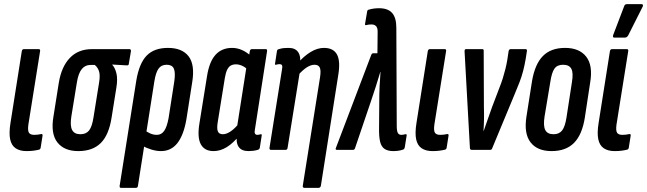

<svg xmlns="http://www.w3.org/2000/svg" viewBox="-20 -729 3148 934"><path d="M109 6Q77 6 56.5 -7.5Q36 -21 29.5 -51Q23 -81 31 -131L86 -480Q88 -490 96 -490H168Q177 -490 175 -480L118 -123Q114 -93 121 -83Q128 -73 146 -73Q155 -73 164 -74Q173 -75 181 -77Q188 -78 187 -69L178 -12Q177 -3 170 -1Q158 2 143 4Q128 6 109 6Z M361 6Q292 6 259 -36.5Q226 -79 240 -162L266 -326Q279 -405 320 -447.5Q361 -490 427 -490H609Q618 -490 617 -480L607 -421Q607 -410 597 -411L526 -415V-414Q540 -399 546.5 -371.5Q553 -344 546 -302L523 -158Q510 -73 470.5 -33.5Q431 6 361 6ZM371 -76Q399 -76 413.5 -94.5Q428 -113 435 -159L462 -327Q468 -364 461.5 -383Q455 -402 441 -413H419Q394 -413 377.5 -392.5Q361 -372 354 -328L327 -162Q320 -117 331 -96.5Q342 -76 371 -76Z M569 185Q561 185 562 175L643 -337Q657 -421 693.5 -458.5Q730 -496 797 -496Q866 -496 897.5 -455Q929 -414 915 -329L887 -150Q874 -73 843.5 -33.5Q813 6 763 6Q741 6 716.5 -1.5Q692 -9 670 -21L681 -96Q694 -88 709.5 -80.5Q725 -73 743 -73Q765 -73 778.5 -92Q792 -111 800 -154L828 -334Q834 -377 825.5 -395.5Q817 -414 791 -414Q765 -414 751.5 -395.5Q738 -377 731 -334L651 175Q650 185 640 185Z M1019 6Q975 6 957 -27Q939 -60 950 -128L987 -358Q998 -429 1028.5 -462.5Q1059 -496 1109 -496Q1134 -496 1157.5 -485.5Q1181 -475 1201 -456L1187 -389Q1172 -403 1157 -409.5Q1142 -416 1128 -416Q1113 -416 1102.5 -410Q1092 -404 1085 -389.5Q1078 -375 1074 -351L1039 -134Q1034 -103 1040 -89.5Q1046 -76 1064 -76Q1082 -76 1103 -90.5Q1124 -105 1144 -131L1148 -74Q1115 -33 1083.5 -13.5Q1052 6 1019 6ZM1189 6Q1120 6 1133 -79L1136 -97L1132 -104L1181 -417L1189 -442L1195 -479Q1197 -490 1205 -490H1273Q1281 -490 1279 -479L1221 -105Q1217 -87 1220 -80Q1223 -73 1232 -73Q1236 -73 1240.5 -74Q1245 -75 1248 -76Q1255 -77 1253 -69L1244 -11Q1243 -3 1234 0Q1224 3 1212 4.5Q1200 6 1189 6Z M1462 185Q1451 185 1453 174L1537 -354Q1542 -387 1535.5 -400.5Q1529 -414 1510 -414Q1492 -414 1472 -401Q1452 -388 1430 -363L1427 -420Q1458 -456 1491 -476Q1524 -496 1556 -496Q1602 -496 1619.5 -463.5Q1637 -431 1625 -361L1541 174Q1539 185 1529 185ZM1298 0Q1290 0 1291 -10L1351 -386Q1355 -405 1352 -411Q1349 -417 1339 -417Q1335 -417 1331 -416Q1327 -415 1322 -414Q1316 -413 1318 -420L1327 -479Q1328 -485 1330 -487Q1332 -489 1337 -490Q1349 -494 1360.5 -495Q1372 -496 1384 -496Q1417 -496 1431 -474.5Q1445 -453 1439 -412L1437 -400L1439 -383L1379 -10Q1378 0 1369 0Z M1893 6Q1867 6 1851 -4.5Q1835 -15 1829 -40Q1823 -65 1824 -110L1825 -236Q1825 -274 1826.5 -307Q1828 -340 1831 -379H1830Q1818 -340 1808 -307.5Q1798 -275 1785 -238L1707 -8Q1704 0 1698 0H1619Q1609 0 1615 -12L1786 -462Q1789 -470 1796 -470H1816L1817 -570Q1818 -592 1810 -601Q1802 -610 1788 -610Q1781 -610 1775 -609.5Q1769 -609 1762 -607Q1754 -605 1756 -614L1766 -673Q1767 -681 1774 -682Q1797 -689 1824 -689Q1867 -689 1887.5 -666Q1908 -643 1908 -593L1910 -116Q1910 -93 1915 -83Q1920 -73 1932 -73Q1940 -73 1952 -76Q1956 -77 1957.5 -75Q1959 -73 1958 -69L1949 -12Q1947 -3 1940 -1Q1928 3 1916.5 4.5Q1905 6 1893 6Z M2084 6Q2052 6 2031.5 -7.5Q2011 -21 2004.5 -51Q1998 -81 2006 -131L2061 -480Q2063 -490 2071 -490H2143Q2152 -490 2150 -480L2093 -123Q2089 -93 2096 -83Q2103 -73 2121 -73Q2130 -73 2139 -74Q2148 -75 2156 -77Q2163 -78 2162 -69L2153 -12Q2152 -3 2145 -1Q2133 2 2118 4Q2103 6 2084 6Z M2275 0Q2267 0 2266 -8L2240 -478Q2239 -490 2247 -490H2326Q2334 -490 2333 -481L2334 -207Q2335 -179 2334.5 -150Q2334 -121 2332 -92H2333Q2343 -122 2353.5 -151Q2364 -180 2374 -209L2409 -301Q2419 -326 2426 -348.5Q2433 -371 2438.5 -393Q2444 -415 2448 -439L2454 -479Q2456 -490 2464 -490H2537Q2545 -490 2543 -479L2537 -441Q2532 -412 2525 -384.5Q2518 -357 2507 -328.5Q2496 -300 2482 -267L2374 -7Q2372 0 2364 0Z M2663 6Q2594 6 2561 -36.5Q2528 -79 2541 -162L2568 -334Q2582 -417 2621 -456.5Q2660 -496 2729 -496Q2798 -496 2831.5 -453.5Q2865 -411 2851 -328L2825 -157Q2812 -74 2772.5 -34Q2733 6 2663 6ZM2673 -76Q2700 -76 2714.5 -94.5Q2729 -113 2736 -159L2762 -328Q2770 -374 2759.5 -394Q2749 -414 2719 -414Q2691 -414 2677.5 -395.5Q2664 -377 2657 -330L2629 -162Q2622 -117 2632.5 -96.5Q2643 -76 2673 -76Z M2970 6Q2938 6 2917.5 -7.5Q2897 -21 2890.5 -51Q2884 -81 2892 -131L2947 -480Q2949 -490 2957 -490H3029Q3038 -490 3036 -480L2979 -123Q2975 -93 2982 -83Q2989 -73 3007 -73Q3016 -73 3025 -74Q3034 -75 3042 -77Q3049 -78 3048 -69L3039 -12Q3038 -3 3031 -1Q3019 2 3004 4Q2989 6 2970 6ZM2968 -546Q2963 -546 2962 -550Q2961 -554 2963 -559L3016 -698Q3018 -705 3022 -707Q3026 -709 3032 -709H3101Q3106 -709 3107.5 -705Q3109 -701 3106 -696L3036 -557Q3030 -546 3019 -546Z"/></svg>

Font: Sofia Sans Extra Condensed SemiBold
Style: Italic
Weight: 600
Italic angle: -9°
Designer: Botio Nikoltchev, Ani Petrova
Foundry: lettersoup
Version: Version 4.101